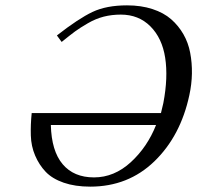

<svg xmlns="http://www.w3.org/2000/svg" viewBox="-20 -678 730 710"><path d="M208 -522.9 190.4 -546.9Q270.5 -609.4 322 -633.8Q373.5 -658.2 449.7 -658.2Q502 -658.2 543.7 -644.5Q585.4 -630.9 612.8 -606.9Q640.1 -583 658.2 -551.5Q676.3 -520 683.3 -482.7Q690.4 -445.3 689.7 -406Q689 -366.7 680.2 -326.2Q647.9 -175.3 551 -81.5Q454.1 12.2 313.5 12.2Q257.8 12.2 215.6 -2.4Q173.3 -17.1 148.9 -42.7Q124.5 -68.4 109.9 -102.8Q95.2 -137.2 94 -177Q92.8 -216.8 97.2 -259.8H575.2Q578.1 -270 584 -296.9Q602.1 -391.6 590.8 -464.4Q579.6 -537.1 536.1 -580.6Q492.7 -624 426.8 -624Q393.6 -624 363.8 -616.5Q334 -608.9 304.9 -592Q275.9 -575.2 257.6 -561.8Q239.3 -548.3 208 -522.9ZM168 -215.8Q170.4 -119.6 211.7 -70.8Q252.9 -22 327.6 -22Q402.3 -22 463.6 -78.1Q524.9 -134.3 557.1 -215.8Z"/></svg>

Font: Linux Biolinum O
Style: Italic
Weight: 400
Italic angle: -12°
Designer: Philipp H. Poll
Foundry: Philipp H. Poll
Version: Version 1.1.3